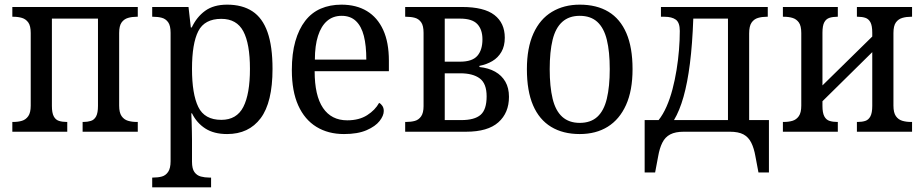

<svg xmlns="http://www.w3.org/2000/svg" viewBox="-20 -566 3971 825"><path d="M33 0V-42H37Q58 -42 74.5 -47Q91 -52 101.5 -67Q112 -82 112 -112V-424Q112 -455 101.5 -469.5Q91 -484 74.5 -489Q58 -494 37 -494H33V-536H572V-494H567Q547 -494 530 -489Q513 -484 502.5 -469.5Q492 -455 492 -424V-112Q492 -82 502.5 -67Q513 -52 530 -47Q547 -42 567 -42H572V0H335V-42H339Q356 -42 370.5 -46.5Q385 -51 393 -66Q401 -81 401 -111V-486H203V-111Q203 -81 211 -66Q219 -51 233.5 -46.5Q248 -42 266 -42H269V0Z M634 239V197H638Q659 197 675.5 192.5Q692 188 702.5 172.5Q713 157 713 127V-425Q713 -456 702.5 -470.5Q692 -485 675.5 -489.5Q659 -494 638 -494H634V-536H790L800 -448H804Q825 -493 861.5 -519.5Q898 -546 956 -546Q1021 -546 1064.5 -517.5Q1108 -489 1129.5 -428Q1151 -367 1151 -270Q1151 -126 1100 -58Q1049 10 956 10Q899 10 862 -14Q825 -38 805 -79H802Q803 -62 803.5 -41.5Q804 -21 804.5 -1.5Q805 18 805 34V129Q805 159 815.5 173.5Q826 188 843 192.5Q860 197 879 197H887V239ZM931 -51Q997 -51 1025.5 -106.5Q1054 -162 1054 -270Q1054 -378 1025.5 -431.5Q997 -485 931 -485Q859 -485 832 -432Q805 -379 805 -270Q805 -162 832 -106.5Q859 -51 931 -51Z M1458 10Q1390 10 1339.5 -21Q1289 -52 1261.5 -113Q1234 -174 1234 -265Q1234 -336 1249 -388.5Q1264 -441 1291.5 -476.5Q1319 -512 1358.5 -529Q1398 -546 1447 -546Q1511 -546 1556.5 -518.5Q1602 -491 1626.5 -437.5Q1651 -384 1651 -305V-260H1332Q1332 -155 1368 -102Q1404 -49 1472 -49Q1523 -49 1557.5 -71Q1592 -93 1609 -124Q1617 -120 1623 -111Q1629 -102 1629 -89Q1629 -69 1611 -46Q1593 -23 1555 -6.5Q1517 10 1458 10ZM1554 -310Q1554 -370 1543.5 -411.5Q1533 -453 1509.5 -475.5Q1486 -498 1448 -498Q1411 -498 1385.5 -476Q1360 -454 1346.5 -412Q1333 -370 1333 -310Z M1721 0V-42H1725Q1746 -42 1762.5 -46.5Q1779 -51 1789.5 -66Q1800 -81 1800 -110V-425Q1800 -456 1789.5 -470.5Q1779 -485 1762.5 -489.5Q1746 -494 1725 -494H1721V-536H1965Q2060 -536 2104.5 -501.5Q2149 -467 2149 -404Q2149 -368 2134.5 -343Q2120 -318 2095.5 -303.5Q2071 -289 2040 -283V-278Q2079 -274 2107.5 -258Q2136 -242 2151.5 -215Q2167 -188 2167 -150Q2167 -81 2121.5 -40.5Q2076 0 1983 0ZM1891 -50H1962Q2019 -50 2045 -72.5Q2071 -95 2071 -152Q2071 -207 2041.5 -229Q2012 -251 1958 -251H1891ZM1891 -301H1957Q2009 -301 2031 -326Q2053 -351 2053 -397Q2053 -439 2031 -462.5Q2009 -486 1957 -486H1891Z M2471 10Q2399 10 2348 -21Q2297 -52 2270.5 -113.5Q2244 -175 2244 -269Q2244 -360 2272 -422Q2300 -484 2351.5 -515Q2403 -546 2471 -546Q2544 -546 2594.5 -515.5Q2645 -485 2671.5 -423.5Q2698 -362 2698 -269Q2698 -177 2670 -115Q2642 -53 2591.5 -21.5Q2541 10 2471 10ZM2471 -38Q2518 -38 2546.5 -64Q2575 -90 2587.5 -142Q2600 -194 2600 -269Q2600 -344 2587.5 -395Q2575 -446 2546.5 -472Q2518 -498 2471 -498Q2425 -498 2396 -472Q2367 -446 2354.5 -395Q2342 -344 2342 -269Q2342 -194 2354.5 -142Q2367 -90 2396 -64Q2425 -38 2471 -38Z M2750 175V-50H2810Q2829 -74 2844 -108Q2859 -142 2869.5 -182Q2880 -222 2887 -265Q2894 -308 2897.5 -351Q2901 -394 2901 -433Q2901 -469 2884 -481.5Q2867 -494 2835 -494H2820V-536H3279V-494H3274Q3254 -494 3237 -489Q3220 -484 3209.5 -469Q3199 -454 3199 -422V-50H3284V175H3239L3226 106Q3220 71 3208 47Q3196 23 3174.5 11.5Q3153 0 3116 0H2918Q2882 0 2860 11.5Q2838 23 2826 47Q2814 71 2808 106L2795 175ZM2876 -50H3108V-486H2959Q2955 -376 2944.5 -293Q2934 -210 2917 -150Q2900 -90 2876 -50Z M3344 0V-42H3348Q3369 -42 3385.5 -47Q3402 -52 3412.5 -67Q3423 -82 3423 -112V-424Q3423 -455 3412.5 -469.5Q3402 -484 3385.5 -489Q3369 -494 3348 -494H3344V-536H3580V-494H3577Q3559 -494 3544.5 -489.5Q3530 -485 3522 -470.5Q3514 -456 3514 -425V-199L3728 -409V-425Q3728 -456 3720 -470.5Q3712 -485 3698 -489.5Q3684 -494 3666 -494H3662V-536H3899V-494H3894Q3874 -494 3857 -489Q3840 -484 3829.5 -469.5Q3819 -455 3819 -424V-112Q3819 -82 3829.5 -67Q3840 -52 3857 -47Q3874 -42 3894 -42H3899V0H3662V-42H3666Q3684 -42 3698 -46.5Q3712 -51 3720 -66Q3728 -81 3728 -111V-342L3514 -131V-111Q3514 -81 3522 -66Q3530 -51 3544.5 -46.5Q3559 -42 3577 -42H3580V0Z"/></svg>

Font: Noto Serif SemiCondensed
Style: Regular
Weight: 400
Width: 4
Designer: Monotype Design Team
Foundry: Monotype Imaging Inc.
Version: Version 2.013